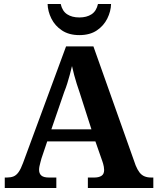

<svg xmlns="http://www.w3.org/2000/svg" viewBox="-20 -948 793 968"><path d="M4 0V-53H16Q34 -53 48 -58.5Q62 -64 73.5 -80Q85 -96 96 -126L313 -714H451L664 -114Q673 -92 683.5 -78.5Q694 -65 708.5 -59Q723 -53 741 -53H753V0H423V-53H456Q478 -53 491.5 -61.5Q505 -70 505 -91Q505 -99 503.5 -107Q502 -115 500 -122.5Q498 -130 496 -135L461 -235H218L189 -149Q187 -141 184 -130.5Q181 -120 179 -110Q177 -100 177 -92Q177 -73 188.5 -63Q200 -53 226 -53H264V0ZM239 -296H441L382 -480Q374 -503 367 -525Q360 -547 354 -569.5Q348 -592 343 -615Q338 -593 332 -571.5Q326 -550 319.5 -528.5Q313 -507 304 -485ZM380 -771Q328 -771 292.5 -794.5Q257 -818 239 -854.5Q221 -891 220 -928H286Q294 -892 318.5 -876Q343 -860 380 -860Q417 -860 441.5 -876Q466 -892 474 -928H540Q539 -891 521 -854.5Q503 -818 468 -794.5Q433 -771 380 -771Z"/></svg>

Font: Noto Serif Khmer
Style: Bold
Weight: 700
Version: Version 2.003